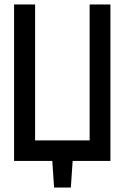

<svg xmlns="http://www.w3.org/2000/svg" viewBox="-20 -720 558 859"><path d="M474 -700H381V-92H137V-700H43V0H214L222 119H297L305 0H474Z"/></svg>

Font: Advent Pro SemiBold
Style: Regular
Weight: 600
Designer: VivaRado, Andreas Kalpakidis
Foundry: VivaRado, Andreas Kalpakidis
Version: Version 3.000